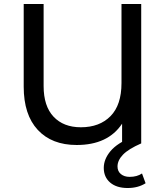

<svg xmlns="http://www.w3.org/2000/svg" viewBox="-20 -720 834 964"><path d="M689 -700H590V-303C590 -229.7 571.7 -174.3 535 -137C498.3 -99.7 448.7 -81 386 -81C328 -81 282.3 -98.7 249 -134C215.7 -169.3 199 -220.7 199 -288V-700H99V-285C99 -191 122.5 -118.7 169.5 -68C216.5 -17.3 281.7 8 365 8C469.7 8 545.7 -27.7 593 -99V0H689ZM533 196.5C554.3 214.8 583.7 224 621 224C655.7 224 685.7 216 711 200L693 151C676.3 162.3 655.7 168 631 168C613 168 598.3 163.3 587 154C575.7 144.7 570 132 570 116C570 95.3 579.2 75.5 597.5 56.5C615.8 37.5 646.3 18.7 689 0L644 -32C594 -12 557.7 11.5 535 38.5C512.3 65.5 501 93.7 501 123C501 153.7 511.7 178.2 533 196.5Z"/></svg>

Font: ICO Headline
Style: Regular
Weight: 500
Designer: Julieta Ulanovsky
Foundry: Julieta Ulanovsky
Version: Version 7.200